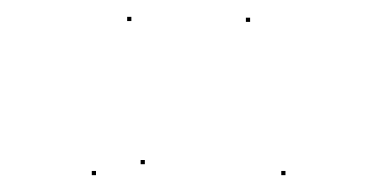

<svg xmlns="http://www.w3.org/2000/svg" viewBox="-20 -358 458 228"><path d="M314 -150V-155H319V-150ZM131 -333V-338H136V-333ZM89 -150V-155H94V-150ZM272 -332V-337H277V-332ZM147 -163V-168H152V-163Z"/></svg>

Font: FRB American Cursive Just Beginnings
Style: Italic
Weight: 400
Italic angle: -25°
Version: Version 2.0;Modular Font Editor K font №1